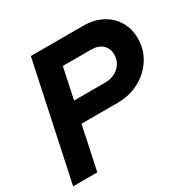

<svg xmlns="http://www.w3.org/2000/svg" viewBox="-156 -852 998 1003"><g transform="rotate(-30 342.5 -350.0)"><path d="M6 0 155 -700H469.4Q534.4 -700 582.7 -674.7Q631 -649.4 658.2 -604.7Q685.4 -559.9 685.4 -500.6Q685.4 -433.6 650.7 -379.3Q616 -325 557 -293.2Q497.9 -261.4 424.4 -261.4H207.3L151.9 0ZM234.3 -385.6H421.9Q455.3 -385.6 481.1 -399.2Q506.9 -412.7 521.6 -436Q536.4 -459.3 536.4 -488.5Q536.4 -527 511.4 -549.2Q486.5 -571.5 443.9 -571.5H273.7Z"/></g></svg>

Font: Red Hat Display VF
Style: Italic
Weight: 300
Italic angle: -12°
Designer: Pentagram, MCKL
Foundry: Pentagram, MCKL
Version: Version 1.010